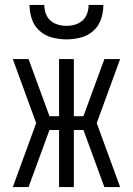

<svg xmlns="http://www.w3.org/2000/svg" viewBox="-20 -760 540 780"><path d="M96 0H32L127 -260L32 -520H96L181 -288H220V-520H280V-288H319L404 -520H468L373 -260L468 0H404L319 -232H280V0H220V-232H181ZM250 -600Q221 -600 192 -607.5Q163 -615 141 -634.5Q119 -654 109.5 -682.5Q100 -711 100 -740H160Q160 -722 166 -705Q172 -688 185 -676.5Q198 -665 215 -660Q232 -655 250 -655Q268 -655 285 -660Q302 -665 315 -676.5Q328 -688 334 -705Q340 -722 340 -740H400Q400 -711 390.5 -682.5Q381 -654 359 -634.5Q337 -615 308 -607.5Q279 -600 250 -600Z"/></svg>

Font: Iosevka Custom Light
Style: Regular
Weight: 300
Monospace: yes
Designer: Belleve Invis
Foundry: Belleve Invis
Version: Version 27.3.5